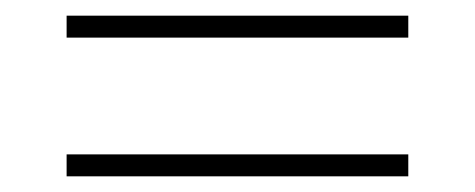

<svg xmlns="http://www.w3.org/2000/svg" viewBox="-20 -471 606 245"><path d="M501 -451V-423H65V-451ZM501 -274V-246H65V-274Z"/></svg>

Font: Bitter ExtraLight
Style: Regular
Weight: 200
Designer: Sol Matas, and Bitter project Authors
Foundry: Sol Matas
Version: Version 2.001